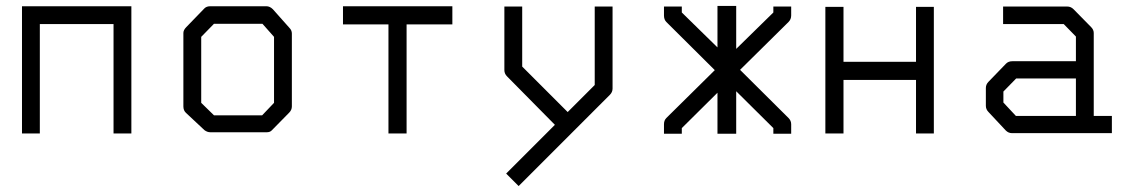

<svg xmlns="http://www.w3.org/2000/svg" viewBox="-20 -498 3820 646"><path d="M114 -49H54V-477H422V-49H362V-417H114Z M657 -374V-152L700 -110H862L902 -152V-374L863 -418H700ZM607 -407 668 -470Q675 -477 688 -477H876Q888 -477 898 -467L954 -404Q962 -396 962 -385V-140Q962 -128 953 -119L895 -60Q889 -53 877.5 -53H874H688Q677.5 -53 668 -60L606 -118Q597 -126 597 -140V-387Q597 -397 607 -407Z M1134 -477H1502V-416H1348V-49H1287V-416H1134Z M1847 -78 1686 -241Q1677 -250 1677 -262V-476H1737V-274L1890 -121L1981 -212V-476H2041V-200Q2041 -188 2032 -179L1725 128L1683 86Z M2394 -478H2457V-333.5L2582 -456V-476H2642V-446Q2642 -433 2633 -424L2470 -263L2633 -101Q2642 -92 2642 -80V-48H2582V-67L2457 -191V-48H2394V-186L2274 -67V-48H2214V-80Q2214 -93 2222 -101L2385 -262L2222 -424Q2214 -432 2214 -446V-476H2274V-456L2394 -338.5Z M2757 -475H2818V-290H3062V-475H3122V-49H3062V-229H2818V-49H2757Z M3600 -108V-234H3399L3356 -190V-153L3398 -108ZM3660 -108H3721V-50H3385Q3373 -50 3364 -59L3306 -121Q3297 -130 3297 -142V-202Q3297 -214 3306 -223L3365 -284Q3373 -292 3386 -292H3600V-375L3559 -417H3355V-476H3571Q3583 -476 3592 -467L3651 -407Q3660 -398 3660 -387Z"/></svg>

Font: 3270 Nerd Font Mono
Style: Regular
Weight: 400
Monospace: yes
Version: Version 3.0.1;Nerd Fonts 3.0.0